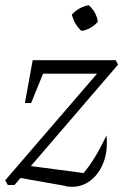

<svg xmlns="http://www.w3.org/2000/svg" viewBox="-20 -713 491 740"><path d="M10 0 0 -18 354 -429H146L100 -316H76L106 -481H426L435 -464L99 -73L302 -46Q348 -100 390 -191Q391 -184 391.5 -177Q392 -170 392 -163Q392 -115 374.5 -76.5Q357 -38 326.5 -15.5Q296 7 257 7Q239 7 229 3L59 -27L36 0ZM322 -693Q352 -666 357 -629Q346 -616 329 -606Q312 -596 294 -594Q266 -619 257 -657Q284 -686 322 -693Z"/></svg>

Font: Piazzolla Light
Style: Italic
Weight: 300
Italic angle: -11.3°
Designer: Juan Pablo del Peral
Foundry: Huerta Tipografica
Version: Version 1.330